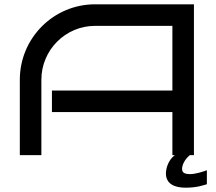

<svg xmlns="http://www.w3.org/2000/svg" viewBox="-20 -720 1004 891"><path d="M880 -700H421C228 -700 72 -543 72 -350V0H172V-350C172 -488 284 -600 421 -600H780V-300H221V-200H780V0H791C761 23 750 61 750 85C750 134 791 151 841 151C894 151 922 140 940 135V70C922 77 886 88 863 88C836 88 825 81 825 64C825 44 838 19 861 0H880Z"/></svg>

Font: Bruno Ace
Style: Regular
Weight: 400
Designer: Astigmatic (AOETI)
Foundry: Astigmatic (AOETI)
Version: Version 1.000